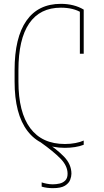

<svg xmlns="http://www.w3.org/2000/svg" viewBox="-20 -760 540 1000"><path d="M255 220Q240 220 225 218Q210 216 197 212V190Q209 194 224.5 197Q240 200 255 200Q273 200 290.5 196Q308 192 320 180Q332 168 332 145Q332 104 295.5 66.5Q259 29 190 -20L208 -27Q275 16 313.5 56Q352 96 352 145Q352 159 345.5 176.5Q339 194 318.5 207Q298 220 255 220ZM318 10Q190 10 123 -78Q56 -166 56 -335V-395Q56 -564 117.5 -652Q179 -740 297 -740Q331 -740 361 -732.5Q391 -725 416 -710V-480H396V-713L406 -693Q363 -720 297 -720Q188 -720 132 -638Q76 -556 76 -395V-335Q76 -175 137.5 -92.5Q199 -10 318 -10Q347 -10 373 -15Q399 -20 416 -28V-6Q396 2 370.5 6Q345 10 318 10Z"/></svg>

Font: M PLUS 1 Code Thin
Style: Regular
Weight: 250
Designer: Coji Morishita
Foundry: UNDERFOREST DESIGN
Version: Version 1.002